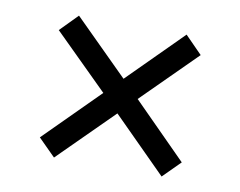

<svg xmlns="http://www.w3.org/2000/svg" viewBox="-57 -573 741 592"><g transform="rotate(10 313.5 -277.0)"><path d="M91.8 -108.4 145.5 -54.7 314.5 -222.7 482.4 -54.7 536.1 -108.4 368.2 -277.3 536.1 -444.3 482.4 -499 314.5 -331.1 145.5 -499 91.8 -444.3 260.7 -277.3Z"/></g></svg>

Font: Pretendard Variable
Style: Regular
Weight: 400
Designer: Base glyphs from Inter by Rasmus Andersson; Hangeul glyphs from Noto Sans CJK(Source Han Sans) by Jang Soo-young and Kan
Foundry: Kil Hyung-jin
Version: Version 1.309;Glyphs 3.2 (3225)